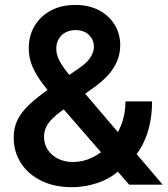

<svg xmlns="http://www.w3.org/2000/svg" viewBox="-20 -756 686 786"><path d="M275.4 10.3Q202.1 10.3 148.4 -16.4Q94.7 -43 65.4 -88.9Q36.1 -134.8 36.1 -192.4Q36.1 -233.9 52 -265.9Q67.9 -297.9 99.6 -327.6Q131.3 -357.4 178.7 -390.6L309.6 -481Q326.2 -492.7 338.4 -505.9Q350.6 -519 357.4 -534.2Q364.3 -549.3 364.3 -565.4Q364.3 -593.3 344 -613Q323.7 -632.8 289.1 -632.8Q266.1 -632.8 248.3 -623.3Q230.5 -613.8 220.5 -596.7Q210.4 -579.6 210.4 -556.6Q210.4 -534.2 221.2 -512Q231.9 -489.7 252.9 -463.1Q273.9 -436.5 305.2 -399.9L646 0H508.8L226.6 -324.7Q187.5 -370.6 158.7 -408Q129.9 -445.3 113.8 -481.2Q97.7 -517.1 97.7 -558.1Q97.7 -609.9 121.6 -649.9Q145.5 -689.9 188.2 -712.9Q231 -735.8 288.1 -735.8Q344.2 -735.8 385.5 -713.9Q426.8 -691.9 449.5 -654.5Q472.2 -617.2 472.2 -570.8Q472.2 -538.6 460.7 -509.3Q449.2 -480 427.7 -454.6Q406.2 -429.2 375.5 -406.2L228 -298.8Q193.8 -273.4 177 -249.8Q160.2 -226.1 160.2 -196.3Q160.2 -166.5 175.5 -143.1Q190.9 -119.6 217.8 -106.2Q244.6 -92.8 278.8 -92.8Q319.8 -92.8 358.2 -111.3Q396.5 -129.9 427 -163.8Q457.5 -197.8 475.6 -242.9Q493.7 -288.1 493.7 -340.8H602.5Q602.5 -281.2 589.6 -232.2Q576.7 -183.1 553.2 -145.5Q529.8 -107.9 498.5 -82L468.3 -58.6Q430.7 -24.4 379.2 -7.1Q327.6 10.3 275.4 10.3Z"/></svg>

Font: Inter 24pt SemiBold
Style: Regular
Weight: 600
Designer: Rasmus Andersson
Foundry: rsms
Version: Version 4.001;git-66647c0bb